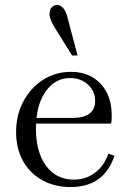

<svg xmlns="http://www.w3.org/2000/svg" viewBox="-20 -744 517 775"><path d="M265 11Q200 11 150 -17Q100 -45 72.5 -95Q45 -145 45 -211Q45 -280 74.5 -335Q104 -390 154 -422Q204 -454 266 -454Q341 -454 386 -406Q431 -358 431 -277Q431 -267 430.5 -258.5Q430 -250 428 -245H121L123 -268H272Q364 -268 364 -337Q364 -376 335 -402.5Q306 -429 263 -429Q201 -429 163 -373Q125 -317 125 -225Q125 -130 166 -74.5Q207 -19 278 -19Q326 -19 362.5 -46Q399 -73 418 -124L442 -115Q400 11 265 11ZM271 -520 197 -639Q190 -651 185 -663.5Q180 -676 180 -688Q180 -706 189.5 -715Q199 -724 211 -724Q223 -724 234.5 -712Q246 -700 254 -668L293 -520Z"/></svg>

Font: Baskervville
Style: Regular
Weight: 400
Designer: Alexis Faudot, Rémi Forte, Morgane Pierson, Rafael Ribas, Tanguy Vanlaeys, Rosalie Wagner, Thomas Huot-Marchand
Foundry: ANRT
Version: Version 1.100